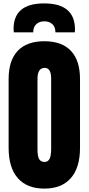

<svg xmlns="http://www.w3.org/2000/svg" viewBox="-20 -1112 526 1140"><path d="M31.2 -234.4V-642.6Q31.2 -752.9 85.2 -810.1Q139.2 -867.2 243.2 -867.2Q347.2 -867.2 401.1 -810.1Q455.1 -752.9 455.1 -642.6V-234.4Q455.1 -116.7 400.6 -54.4Q346.2 7.8 243.2 7.8Q140.1 7.8 85.7 -54.4Q31.2 -116.7 31.2 -234.4ZM244.6 -150.4Q264.6 -150.4 274.2 -168.7Q283.7 -187 283.7 -226.1V-645.5Q283.7 -709 245.6 -709Q202.6 -709 202.6 -644V-225.1Q202.6 -184.6 212.4 -167.5Q222.2 -150.4 244.6 -150.4ZM177.2 -919.9H62Q60.5 -929.7 60.5 -939.9Q60.5 -1091.8 242.2 -1091.8Q425.3 -1091.8 425.3 -936.5Q425.3 -932.6 424.3 -919.9H309.1Q309.1 -951.7 291 -968.5Q272.9 -985.4 243.2 -985.4Q213.9 -985.4 195.6 -968.5Q177.2 -951.7 177.2 -919.9Z"/></svg>

Font: Anton
Style: Regular
Weight: 400
Designer: Vernon Adams, Tural Alisoy
Foundry: Vernon Adams
Version: Version 2.300